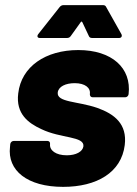

<svg xmlns="http://www.w3.org/2000/svg" viewBox="-20 -720 532 748"><path d="M135 -572H241C247 -572 252 -574 256 -580L294 -633C296 -637 299 -637 301 -633L326 -580C328 -574 333 -572 339 -572H444C453 -572 457 -579 453 -587L394 -692C392 -697 388 -700 382 -700H227C221 -700 216 -697 212 -692L129 -587C123 -579 126 -572 135 -572ZM226 8C357 8 453 -48 466 -155C476 -237 426 -276 358 -300C282 -326 200 -321 205 -360C208 -383 236 -396 271 -396C311 -396 334 -378 330 -353C330 -346 334 -341 341 -341H468C474 -341 480 -346 481 -353C493 -455 416 -525 285 -525C158 -525 63 -461 51 -356C41 -276 91 -240 141 -217C217 -180 309 -190 305 -150C302 -129 276 -115 240 -115C198 -115 172 -134 175 -159C176 -166 171 -171 165 -171H34C27 -171 21 -166 20 -159L19 -148C8 -56 86 8 226 8Z"/></svg>

Font: Barlow ExtraBold
Style: Italic
Weight: 800
Italic angle: -7°
Designer: Jeremy Tribby
Foundry: Tribby Type
Version: Version 1.422;hotconv 1.0.109;makeotfexe 2.5.65596